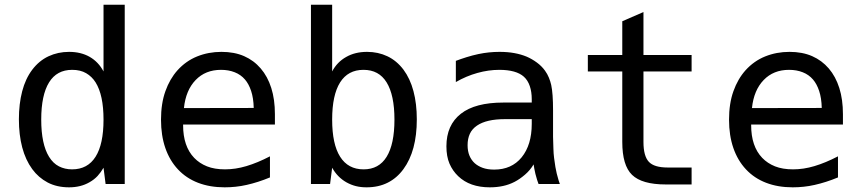

<svg xmlns="http://www.w3.org/2000/svg" viewBox="-20 -780 3652 814"><path d="M272.9 14.2Q221.2 14.2 182.1 -6.3Q143.1 -26.9 116.7 -63Q88.4 -101.6 74.2 -155Q60.1 -208.5 60.1 -274.4Q60.1 -339.4 74 -392.8Q87.9 -446.3 116.7 -484.4Q145.5 -522.5 185.5 -541.3Q225.6 -560.1 272.9 -560.1Q322.8 -560.1 359.9 -539.1Q397.5 -517.6 418.9 -477.1V-759.8H508.8V0H427.7L418.9 -68.8Q407.7 -49.3 393.6 -33.9Q379.4 -18.6 359.4 -7.3Q322.3 14.2 272.9 14.2ZM285.6 -62Q351.6 -62 385.3 -115.7Q418.9 -168.9 418.9 -272.9Q418.9 -377 385.3 -430.7Q369.6 -455.6 345.2 -469.7Q320.8 -483.9 286.1 -483.9Q220.7 -483.9 188 -430.7Q154.8 -377 154.8 -272.9Q154.8 -168.9 188 -115.2Q205.1 -87.4 230 -74.7Q254.9 -62 285.6 -62Z M932.6 14.2Q869.6 14.2 819.6 -5.1Q769.5 -24.4 734.4 -62Q699.2 -99.6 680.9 -152.6Q662.6 -205.6 662.6 -272.5Q662.6 -341.3 681.2 -393.3Q699.7 -445.3 732.4 -481.9Q768.1 -521.5 815.9 -540.8Q863.8 -560.1 918.9 -560.1Q973.6 -560.1 1014.9 -542Q1056.2 -523.9 1085.4 -489.7Q1114.7 -455.6 1130.1 -407Q1145.5 -358.4 1145.5 -295.9V-252H756.3V-249Q756.3 -159.7 803.2 -110.8Q825.7 -87.4 857.7 -74.7Q889.6 -62 934.1 -62Q978.5 -62 1024.4 -75.7Q1071.8 -89.8 1124.5 -117.2V-27.8Q1098.6 -17.1 1074.2 -9.3Q1049.8 -1.5 1025.9 3.9Q1002.4 9.3 979 11.7Q955.6 14.2 932.6 14.2ZM1055.7 -322.3Q1054.7 -364.3 1044.7 -394.3Q1034.7 -424.3 1018.6 -442.9Q1001 -463.4 975.1 -473.6Q949.2 -483.9 917 -483.9Q851.1 -483.9 809.6 -440.9Q767.6 -397.5 759.8 -321.8Z M1534.2 14.2Q1509.3 14.2 1488.8 9Q1468.3 3.9 1448.2 -7.3Q1410.6 -28.8 1388.2 -68.8L1379.4 0H1298.3V-759.8H1388.2V-477.1Q1409.2 -517.1 1447.8 -538.6Q1485.4 -560.1 1536.1 -560.1Q1583 -560.1 1622.3 -541.5Q1661.6 -522.9 1690.4 -484.9Q1718.8 -446.8 1732.9 -393.6Q1747.1 -340.3 1747.1 -273.9Q1747.1 -140.1 1690.4 -63Q1662.6 -24.9 1623.5 -5.4Q1584.5 14.2 1534.2 14.2ZM1521.5 -62Q1586.4 -62 1619.1 -115.2Q1652.3 -168.9 1652.3 -272.9Q1652.3 -377 1619.1 -430.7Q1586.4 -483.9 1521 -483.9Q1455.6 -483.9 1421.9 -430.7Q1388.2 -377 1388.2 -272.9Q1388.2 -168.9 1421.9 -115.7Q1455.6 -62 1521.5 -62Z M2056.6 14.2Q1971.7 14.2 1922.4 -33.2Q1898.9 -55.7 1885.7 -86.2Q1872.6 -116.7 1872.6 -159.7Q1872.6 -250 1934.1 -297.9Q1994.6 -345.2 2113.8 -345.2H2234.4V-359.4Q2234.4 -390.6 2226.1 -415Q2217.8 -439.5 2201.2 -454.6Q2185.1 -469.2 2158.7 -476.6Q2132.3 -483.9 2097.2 -483.9Q2050.8 -483.9 2003.9 -470.7Q1956.5 -457.5 1912.6 -432.1V-522Q1933.1 -529.8 1958 -537.6Q1982.9 -545.4 2008.3 -550.8Q2052.7 -560.1 2097.7 -560.1Q2132.3 -560.1 2160.6 -554.9Q2189 -549.8 2213.4 -539.6Q2235.8 -529.8 2256.1 -514.9Q2276.4 -500 2290.5 -480.5Q2300.8 -466.3 2307.1 -450.7Q2313.5 -435.1 2316.9 -419.9Q2324.7 -384.3 2324.7 -312V-200.2Q2325.7 -171.9 2326.2 -150.4Q2326.7 -128.9 2329.1 -110.4Q2331.5 -89.8 2334.7 -71.8Q2337.9 -53.7 2340.3 -44.4Q2343.8 -29.3 2348.1 -15.9Q2352.5 -2.4 2353.5 0H2263.2Q2260.7 -5.9 2257.1 -17.3Q2253.4 -28.8 2250 -42.5Q2247.6 -53.2 2245.4 -64.2Q2243.2 -75.2 2242.2 -83Q2228 -58.6 2205.8 -39.6Q2183.6 -20.5 2162.1 -9.3Q2138.7 2.9 2112.5 8.5Q2086.4 14.2 2056.6 14.2ZM2075.2 -61Q2148.9 -61 2191.4 -112.8Q2234.4 -165.5 2234.4 -254.9V-274.9H2120.6Q2042.5 -274.9 2002.4 -247.6Q1981.4 -233.4 1971.9 -212.6Q1962.4 -191.9 1962.4 -164.6Q1962.4 -139.2 1970.2 -120.4Q1978 -101.6 1992.2 -88.4Q2006.3 -75.7 2026.6 -68.4Q2046.9 -61 2075.2 -61Z M2802.2 2Q2701.7 2 2659.7 -38.6Q2618.2 -78.6 2618.2 -178.2V-477.1H2472.2V-546.9H2618.2V-689.9L2708 -729V-546.9H2912.1V-477.1H2708V-178.2Q2708 -118.2 2731 -93.8Q2753.4 -69.8 2811 -69.8H2912.1V2H2802.2Z M3340.8 14.2Q3277.8 14.2 3227.8 -5.1Q3177.7 -24.4 3142.6 -62Q3107.4 -99.6 3089.1 -152.6Q3070.8 -205.6 3070.8 -272.5Q3070.8 -341.3 3089.4 -393.3Q3107.9 -445.3 3140.6 -481.9Q3176.3 -521.5 3224.1 -540.8Q3272 -560.1 3327.1 -560.1Q3381.8 -560.1 3423.1 -542Q3464.4 -523.9 3493.7 -489.7Q3522.9 -455.6 3538.3 -407Q3553.7 -358.4 3553.7 -295.9V-252H3164.6V-249Q3164.6 -159.7 3211.4 -110.8Q3233.9 -87.4 3265.9 -74.7Q3297.9 -62 3342.3 -62Q3386.7 -62 3432.6 -75.7Q3480 -89.8 3532.7 -117.2V-27.8Q3506.8 -17.1 3482.4 -9.3Q3458 -1.5 3434.1 3.9Q3410.6 9.3 3387.2 11.7Q3363.8 14.2 3340.8 14.2ZM3463.9 -322.3Q3462.9 -364.3 3452.9 -394.3Q3442.9 -424.3 3426.8 -442.9Q3409.2 -463.4 3383.3 -473.6Q3357.4 -483.9 3325.2 -483.9Q3259.3 -483.9 3217.8 -440.9Q3175.8 -397.5 3168 -321.8Z"/></svg>

Font: Hack
Style: Regular
Weight: 400
Monospace: yes
Designer: Christopher Simpkins
Foundry: Christopher Simpkins
Version: Version 2.019; ttfautohint (v1.4.1) -l 4 -r 80 -G 350 -x 0 -